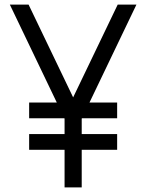

<svg xmlns="http://www.w3.org/2000/svg" viewBox="-20 -820 640 840"><path d="M262.5 0V-300.5L23 -800H105L300 -394L495 -800H577L337.5 -300.5V0ZM107.5 -164.5V-233.5H492.5V-164.5ZM107.5 -302.5V-371.5H492.5V-302.5Z"/></svg>

Font: Victor Mono Thin
Style: Regular
Weight: 100
Monospace: yes
Designer: Rune Bjørnerås
Version: Version 1.561;gftools[0.9.30]